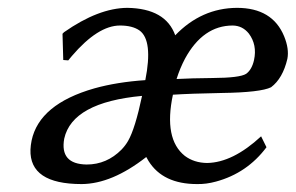

<svg xmlns="http://www.w3.org/2000/svg" viewBox="-20 -459 753 489"><path d="M341.8 -214.8Q164.1 -198.2 143.6 -106Q131.8 -41 200.7 -40Q252 -40 289.6 -78.1Q299.8 -88.9 306.2 -100.1Q324.2 -131.3 341.8 -214.8ZM429.7 -257.8Q466.3 -259.8 521 -260.3Q590.8 -260.7 606.9 -271Q621.6 -281.7 627 -306.2Q635.3 -344.7 613.8 -373.5Q597.7 -393.6 572.8 -394Q497.1 -394 451.2 -309.6Q438.5 -285.6 429.7 -257.8ZM285.6 -394Q229.5 -394 163.1 -316.4Q158.2 -310.5 153.8 -305.2L141.1 -306.2L139.2 -373L143.1 -377Q231 -438.5 304.2 -439Q401.9 -437.5 426.3 -369.1Q493.2 -438.5 583.5 -439Q673.8 -439 703.6 -366.7Q716.8 -334.5 711.9 -309.1Q700.2 -259.3 670.4 -236.8Q644 -223.6 544.9 -222.2Q464.8 -220.7 420.4 -217.8Q396.5 -105 450.7 -62Q474.1 -44.4 507.3 -43.9Q572.8 -44.9 645 -111.8L658.7 -84Q609.4 -18.1 530.3 3.4Q505.4 10.3 481.9 9.8Q395 9.8 358.4 -48.8Q356 -52.7 352.5 -59.1Q265.1 9.3 188 9.8Q54.7 9.8 57.6 -78.1Q58.1 -89.4 60.5 -101.1Q80.1 -193.8 220.2 -233.9Q277.8 -250 350.1 -254.9Q370.1 -356 335.4 -381.3Q317.4 -394 285.6 -394Z"/></svg>

Font: Linux Biolinum Capitals O
Style: Italic Samll Caps
Weight: 400
Italic angle: -12°
Designer: Philipp H. Poll
Foundry: Philipp H. Poll
Version: Version 0.6.2